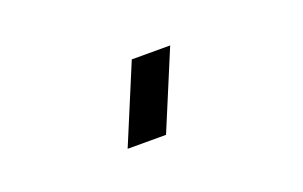

<svg xmlns="http://www.w3.org/2000/svg" viewBox="-39 -843 678 430"><g transform="rotate(-20 300.0 -627.5)"><path d="M209.8 -535H301.3L378.5 -720H287Z"/></g></svg>

Font: Manrope Variable Light
Style: Regular
Weight: 200
Designer: Mikhail Sharanda
Foundry: Mikhail Sharanda
Version: Version 4.505